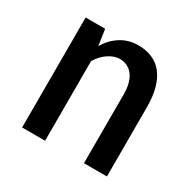

<svg xmlns="http://www.w3.org/2000/svg" viewBox="-125 -674 813 806"><g transform="rotate(30 281.0 -271.5)"><path d="M170.9 -533.2 182.1 -455.6Q206.1 -496.6 243.4 -519.8Q280.8 -543 326.7 -543Q364.3 -543 394 -530.5Q423.8 -518.1 444.6 -492.2Q465.3 -466.3 476.3 -427Q487.3 -387.7 487.3 -334.5V0H376V-333.5Q376 -365.2 369.1 -388.2Q362.3 -411.1 350.3 -425.8Q338.4 -440.4 322.5 -447.5Q306.6 -454.6 289.1 -454.6Q262.2 -454.6 234.6 -436.5Q207 -418.5 187.5 -386.2V0H76.2V-533.2Z"/></g></svg>

Font: Ufes Sans Medium
Style: Regular
Weight: 500
Designer: Ricardo Esteves & Filipe Motta
Foundry: ProDesignUfes - Ricardo Esteves, Filipe Motta (This is a derivative work, based on Roboto family, by Christian Robertson
Version: Version 2.0